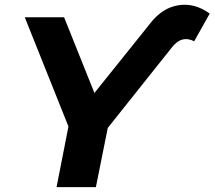

<svg xmlns="http://www.w3.org/2000/svg" viewBox="-20 -771 884 791"><path d="M213 0 262 -250 82 -700H244L369 -388L600 -676Q649 -739 715.5 -749.5Q782 -760 844 -715L780 -601Q729 -627 690 -578L424 -244L375 0Z"/></svg>

Font: Montserrat
Style: Bold Italic
Weight: 700
Italic angle: -11.3°
Designer: Julieta Ulanovsky
Foundry: Julieta Ulanovsky
Version: Version 9.000; ttfautohint (v1.8.4.7-5d5b)